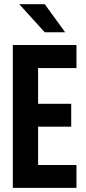

<svg xmlns="http://www.w3.org/2000/svg" viewBox="-20 -908 415 928"><path d="M73.2 -887.7H196.3L294.9 -752H196.3ZM164.1 -579.1V-406.2H324.2V-295.9H164.1V-110.4H349.6V0H42V-690.4H349.6V-579.1Z"/></svg>

Font: Dinish Condensed
Style: Bold
Weight: 700
Width: 3
Designer: Bert Driehuis
Foundry: Playbeing
Version: Version 3.006; git-39231f3c-release